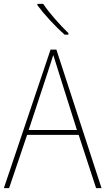

<svg xmlns="http://www.w3.org/2000/svg" viewBox="-20 -971 544 991"><path d="M476 0 386 -275H120L27 0H0L241 -715H271L504 0ZM282 -601Q276 -621 269.5 -641Q263 -661 255 -687Q248 -665 241 -643.5Q234 -622 227 -600L128 -300H377ZM203 -951Q227 -915 264 -873Q301 -831 333 -800V-792H314Q278 -823 238.5 -866Q199 -909 173 -944V-951Z"/></svg>

Font: Noto Sans Myanmar UI SemiCondensed Thin
Style: Regular
Weight: 100
Width: 4
Designer: Monotype Design Team
Foundry: Monotype Imaging Inc.
Version: Version 2.103; ttfautohint (v1.8.4.7-5d5b)